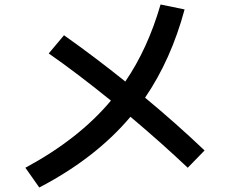

<svg xmlns="http://www.w3.org/2000/svg" viewBox="-20 -786 1040 855"><path d="M474 -338Q322 -461 197 -548L265 -629Q401 -533 538 -423Q638 -569 695 -766L802 -744Q742 -521 626 -351Q765 -236 891 -116L816 -39Q701 -148 561 -266Q406 -82 155 49L93 -39Q331 -167 474 -338Z"/></svg>

Font: M PLUS 1p Medium
Style: Regular
Weight: 500
Version: Version 1.062